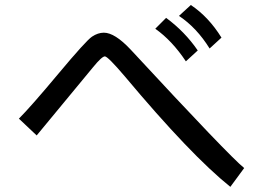

<svg xmlns="http://www.w3.org/2000/svg" viewBox="-20 -762 1040 759"><path d="M855.5 -613.3 808.6 -570.3Q757.8 -652.3 687.5 -699.2L734.4 -742.2Q804.7 -695.3 855.5 -613.3ZM761.7 -562.5 714.8 -519.5Q660.2 -601.6 593.8 -648.4L636.7 -691.4Q710.9 -636.7 761.7 -562.5ZM945.3 -97.7 890.6 -23.4Q734.4 -148.4 472.7 -460.9Q406.2 -539.1 394.5 -539.1Q382.8 -539.1 347.7 -496.1L125 -226.6L54.7 -293Q101.6 -339.8 210.9 -470.7Q320.3 -601.6 343.8 -617.2Q367.2 -632.8 390.6 -632.8Q433.6 -632.8 496.1 -566.4Q886.7 -144.5 945.3 -97.7Z"/></svg>

Font: Droid Sans Fallback
Style: Regular
Weight: 400
Designer: Steve Matteson
Foundry: Ascender Corporation
Version: 3.00 (Khmer version)